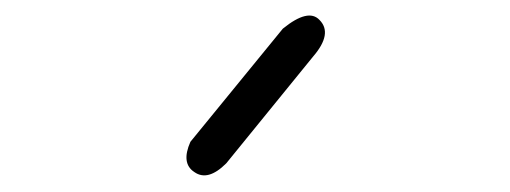

<svg xmlns="http://www.w3.org/2000/svg" viewBox="-20 -839 640 241"><path d="M219 -661 335 -803Q367 -829 381 -814Q398 -797 373 -768L264 -634Q241 -611 224 -623Q207 -634 219 -661Z"/></svg>

Font: Yomogi
Style: Regular
Weight: 400
Designer: satsuyako
Foundry: satsuyako
Version: Version 3.100